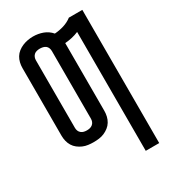

<svg xmlns="http://www.w3.org/2000/svg" viewBox="-227 -858 1054 1186"><g transform="rotate(-30 300.0 -265.0)"><path d="M454 215V-633Q431 -623 406 -617.5Q381 -612 356 -610Q356 -610 356 -609.5Q356 -609 356 -609V-126Q356 -107 351.5 -88Q347 -69 337 -52.5Q327 -36 311.5 -24Q296 -12 278.5 -4.5Q261 3 241.5 5.5Q222 8 203 8Q184 8 164.5 5.5Q145 3 127.5 -4.5Q110 -12 94.5 -24Q79 -36 69 -52.5Q59 -69 54.5 -88Q50 -107 50 -126V-609Q50 -628 54.5 -647Q59 -666 69 -682.5Q79 -699 94.5 -711Q110 -723 128 -730.5Q146 -738 165 -741.5Q184 -745 203 -745Q221 -745 238.5 -742Q256 -739 272.5 -733Q289 -727 303.5 -717Q318 -707 330 -693Q363 -695 395.5 -705Q428 -715 454 -735H550V215ZM203 -76Q214 -76 224.5 -78.5Q235 -81 243.5 -88Q252 -95 256 -105Q260 -115 260 -126V-609Q260 -620 256 -630.5Q252 -641 243.5 -647.5Q235 -654 224 -656.5Q213 -659 202 -659Q192 -659 181 -656.5Q170 -654 162 -647Q154 -640 150 -630Q146 -620 146 -609V-126Q146 -115 150 -105Q154 -95 162.5 -88Q171 -81 181.5 -78.5Q192 -76 203 -76Z"/></g></svg>

Font: Zed Mono Medium Extended
Style: Regular
Weight: 500
Width: 7
Monospace: yes
Designer: Belleve Invis
Foundry: Belleve Invis
Version: Version 1.0.0; ttfautohint (v1.8.4)